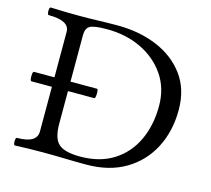

<svg xmlns="http://www.w3.org/2000/svg" viewBox="-97 -782 992 901"><g transform="rotate(15 398.5 -331.5)"><path d="M48 3Q43 3 41.5 -6Q40 -15 41.5 -24.5Q43 -34 48 -34Q144 -34 144 -91V-575Q144 -629 43 -629Q38 -629 36.5 -638.5Q35 -648 36.5 -657Q38 -666 43 -666Q114 -663 183 -663Q229 -663 275 -664.5Q321 -666 367 -666Q473 -666 559 -630.5Q645 -595 696 -526Q747 -457 747 -357Q747 -254 705 -172.5Q663 -91 584 -44Q505 3 393 3Q340 3 287.5 1.5Q235 0 183 0Q116 0 48 3ZM356 -26Q451 -26 517.5 -68Q584 -110 618.5 -183.5Q653 -257 653 -351Q653 -437 609 -501Q565 -565 491 -600.5Q417 -636 324 -636Q263 -636 242.5 -625Q222 -614 222 -580V-149Q222 -79 251 -52.5Q280 -26 356 -26ZM45 -308Q40 -308 38.5 -319.5Q37 -331 38.5 -342.5Q40 -354 45 -354H351Q355 -354 356 -342.5Q357 -331 355.5 -319.5Q354 -308 350 -308Z"/></g></svg>

Font: Junicode SmExp
Style: Regular
Weight: 400
Width: 6
Designer: Peter S. Baker
Version: Version 2.205; ttfautohint (v1.8.4)